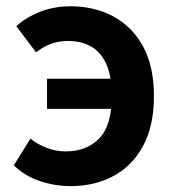

<svg xmlns="http://www.w3.org/2000/svg" viewBox="-20 -594 567 627"><path d="M210.5 13.8Q160.2 13.8 110.9 -2.4Q61.6 -18.6 25.1 -53.9L79.4 -141.3Q102.2 -122.9 132.3 -111.2Q162.5 -99.6 194.9 -99.6Q263 -99.6 304.1 -141.9Q345.1 -184.2 345.1 -279.9Q345.1 -344.1 327.6 -383.8Q310.1 -423.5 278.1 -441.8Q246.2 -460.2 202.3 -460.2Q170.5 -460.2 144.8 -450.2Q119.1 -440.2 97.8 -423L33.4 -508.3Q63.3 -536.4 109.6 -555Q155.9 -573.5 211.3 -573.5Q286.9 -573.5 348.5 -541.2Q410 -508.9 446.4 -443.9Q482.7 -378.8 482.7 -279.9Q482.7 -182.5 447.1 -117.1Q411.6 -51.7 350.1 -19Q288.6 13.8 210.5 13.8ZM133.6 -238.4V-336.9H423.2V-238.4Z"/></svg>

Font: Noto Sans SC Thin
Style: Regular
Weight: 100
Designer: Ryoko NISHIZUKA 西塚涼子 (kana, bopomofo & ideographs); Paul D. Hunt (Latin, Greek & Cyrillic); Sandoll Communications 산돌커뮤니
Foundry: Adobe
Version: Version 2.004-H2;hotconv 1.0.118;makeotfexe 2.5.65603